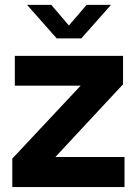

<svg xmlns="http://www.w3.org/2000/svg" viewBox="-20 -757 554 777"><path d="M89.4 -737.3H187.5L258.8 -653.8L330.6 -737.3H429.2L309.1 -601.6H209.5ZM483.9 -121.6V0H29.8V-115.2L306.2 -410.2H40V-530.8H478V-416L204.1 -121.6Z"/></svg>

Font: Epilogue
Style: Bold
Weight: 700
Designer: Tyler Finck
Foundry: Etcetera Type Co
Version: Version 2.112